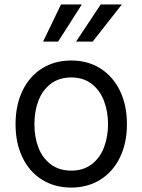

<svg xmlns="http://www.w3.org/2000/svg" viewBox="-20 -821 632 852"><path d="M49 -269.9Q49 -354 79.7 -418.1Q110.4 -482.2 166.5 -517.4Q222.7 -552.6 296.2 -552.6Q369.3 -552.6 425.2 -517.4Q481.2 -482.2 512.3 -418.1Q543.3 -354 543.3 -269.9Q543.3 -186.4 512.3 -122.5Q481.2 -58.6 425.1 -23.6Q369 11.4 296.2 11.4Q222.7 11.4 166.5 -23.6Q110.4 -58.6 79.7 -122.5Q49 -186.4 49 -269.9ZM459.5 -269.9Q459.2 -326.7 441.2 -373.8Q423.3 -420.8 386.5 -449Q349.8 -477.3 296.2 -477.3Q242.2 -477.3 205.3 -449Q168.3 -420.8 150.4 -373.8Q132.5 -326.7 132.8 -269.9Q132.5 -213.1 150.4 -166.4Q168.3 -119.7 205.3 -91.8Q242.2 -63.9 296.2 -63.9Q349.8 -63.9 386.5 -91.8Q423.3 -119.7 441.2 -166.4Q459.2 -213.1 459.5 -269.9ZM237.9 -636.4H171.2L250.7 -801.1H343ZM391.3 -636.4H317.5L426.8 -801.1H520.6Z"/></svg>

Font: Riot Sans
Style: Regular
Weight: 400
Designer: Rasmus Andersson
Foundry: rsms
Version: Version 4.001